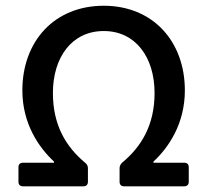

<svg xmlns="http://www.w3.org/2000/svg" viewBox="-20 -655 728 675"><path d="M44.9 -67.4V-15.6C44.9 -5.9 50.8 0 60.5 0H273.4C283.2 0 289.1 -5.9 289.1 -15.6V-63.5C289.1 -71.3 286.1 -77.1 280.3 -82C211.9 -138.7 166 -214.8 166 -328.1C166 -453.1 232.4 -545.9 344.7 -545.9C457 -545.9 523.4 -453.1 523.4 -328.1C523.4 -214.8 476.6 -138.7 409.2 -83C403.3 -77.1 400.4 -71.3 400.4 -63.5V-15.6C400.4 -5.9 406.2 0 416 0H627.9C637.7 0 643.6 -5.9 643.6 -15.6V-67.4C643.6 -77.1 637.7 -83 627.9 -83H519.5V-86.9C572.3 -135.7 629.9 -219.7 629.9 -336.9C629.9 -510.7 516.6 -634.8 344.7 -634.8C171.9 -634.8 58.6 -510.7 58.6 -336.9C58.6 -219.7 117.2 -135.7 169.9 -86.9V-83H60.5C50.8 -83 44.9 -77.1 44.9 -67.4Z"/></svg>

Font: Ed Sans Neue Medium
Style: Regular
Weight: 500
Designer: Stephen Hutchings
Version: Version 1.004;PS 001.004;hotconv 1.0.88;makeotf.lib2.5.64775